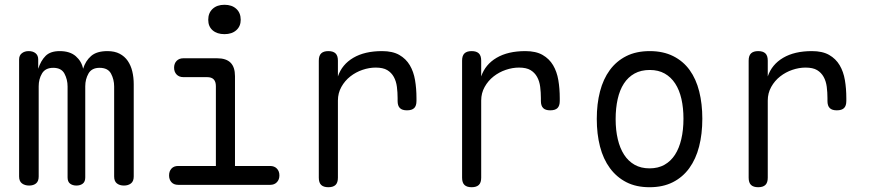

<svg xmlns="http://www.w3.org/2000/svg" viewBox="-20 -774 3640 804"><path d="M102 3Q84 3 72 -6Q60 -15 60 -35V-525Q60 -542 71.5 -551Q83 -560 100 -560Q118 -560 129 -551Q140 -542 140 -525V-486Q151 -520 171 -540Q191 -560 230 -560Q273 -560 297.5 -538.5Q322 -517 328 -486Q338 -519 361.5 -539.5Q385 -560 430 -560Q460 -560 481 -549Q502 -538 515 -519Q528 -500 534 -475Q540 -450 540 -421V-35Q540 -15 528.5 -6Q517 3 499 3Q481 3 469.5 -6Q458 -15 458 -35V-412Q458 -441 445 -465.5Q432 -490 397 -490Q364 -490 350.5 -466Q337 -442 337 -413V-31Q337 -13 326.5 -5Q316 3 300 3Q284 3 273.5 -5Q263 -13 263 -31V-412Q263 -441 250 -465.5Q237 -490 203 -490Q170 -490 156 -466.5Q142 -443 142 -413V-35Q142 -15 131 -6Q120 3 102 3Z M1111 -79Q1129 -79 1139.5 -68Q1150 -57 1150 -39.5Q1150 -22 1139.5 -11Q1129 0 1112 0H726Q708 0 698 -11Q688 -22 688 -39.5Q688 -57 698 -68Q708 -79 726 -79H884V-413Q884 -432 875 -441.5Q866 -451 847 -451H748Q730 -451 719.5 -462Q709 -473 709 -490.5Q709 -508 719.5 -519Q730 -530 748 -530H889Q927 -530 945.5 -511.5Q964 -493 964 -455V-79ZM920 -631Q889 -631 870.5 -647Q852 -663 852 -691Q852 -720 870.5 -737Q889 -754 920 -754Q951 -754 969.5 -737Q988 -720 988 -691Q988 -664 969.5 -647.5Q951 -631 920 -631Z M1355 10Q1335 10 1325 0.5Q1315 -9 1315 -30V-520Q1315 -541 1325 -550.5Q1335 -560 1355 -560Q1375 -560 1385 -550.5Q1395 -541 1395 -520V-454Q1412 -504 1459.5 -532Q1507 -560 1580 -560Q1624 -560 1652 -544Q1680 -528 1696 -501Q1712 -474 1718 -438.5Q1724 -403 1724 -363V-351Q1724 -331 1714.5 -321.5Q1705 -312 1684 -312Q1664 -312 1654.5 -321.5Q1645 -331 1645 -351V-363Q1645 -387 1642 -410.5Q1639 -434 1629 -452Q1619 -470 1601.5 -480.5Q1584 -491 1553 -491Q1526 -491 1498 -481.5Q1470 -472 1447 -454Q1424 -436 1409.5 -410Q1395 -384 1395 -353V-30Q1395 -9 1385 0.5Q1375 10 1355 10Z M1955 10Q1935 10 1925 0.5Q1915 -9 1915 -30V-520Q1915 -541 1925 -550.5Q1935 -560 1955 -560Q1975 -560 1985 -550.5Q1995 -541 1995 -520V-454Q2012 -504 2059.5 -532Q2107 -560 2180 -560Q2224 -560 2252 -544Q2280 -528 2296 -501Q2312 -474 2318 -438.5Q2324 -403 2324 -363V-351Q2324 -331 2314.5 -321.5Q2305 -312 2284 -312Q2264 -312 2254.5 -321.5Q2245 -331 2245 -351V-363Q2245 -387 2242 -410.5Q2239 -434 2229 -452Q2219 -470 2201.5 -480.5Q2184 -491 2153 -491Q2126 -491 2098 -481.5Q2070 -472 2047 -454Q2024 -436 2009.5 -410Q1995 -384 1995 -353V-30Q1995 -9 1985 0.5Q1975 10 1955 10Z M2700 10Q2644 10 2603 -11Q2562 -32 2534 -70Q2506 -108 2492.5 -160.5Q2479 -213 2479 -276Q2479 -339 2492.5 -391Q2506 -443 2533.5 -480.5Q2561 -518 2602.5 -539Q2644 -560 2701 -560Q2757 -560 2799 -539Q2841 -518 2868 -480.5Q2895 -443 2908 -391Q2921 -339 2921 -277Q2921 -213 2907.5 -160.5Q2894 -108 2866.5 -70Q2839 -32 2797.5 -11Q2756 10 2700 10ZM2700 -69Q2736 -69 2762.5 -84Q2789 -99 2806.5 -126Q2824 -153 2833 -191.5Q2842 -230 2842 -277Q2842 -322 2833.5 -359.5Q2825 -397 2807.5 -424Q2790 -451 2763.5 -466Q2737 -481 2701 -481Q2664 -481 2637 -466Q2610 -451 2592.5 -424Q2575 -397 2566.5 -359Q2558 -321 2558 -275Q2558 -229 2567 -191Q2576 -153 2593.5 -126Q2611 -99 2637.5 -84Q2664 -69 2700 -69Z M3155 10Q3135 10 3125 0.5Q3115 -9 3115 -30V-520Q3115 -541 3125 -550.5Q3135 -560 3155 -560Q3175 -560 3185 -550.5Q3195 -541 3195 -520V-454Q3212 -504 3259.5 -532Q3307 -560 3380 -560Q3424 -560 3452 -544Q3480 -528 3496 -501Q3512 -474 3518 -438.5Q3524 -403 3524 -363V-351Q3524 -331 3514.5 -321.5Q3505 -312 3484 -312Q3464 -312 3454.5 -321.5Q3445 -331 3445 -351V-363Q3445 -387 3442 -410.5Q3439 -434 3429 -452Q3419 -470 3401.5 -480.5Q3384 -491 3353 -491Q3326 -491 3298 -481.5Q3270 -472 3247 -454Q3224 -436 3209.5 -410Q3195 -384 3195 -353V-30Q3195 -9 3185 0.5Q3175 10 3155 10Z"/></svg>

Font: Maple Mono Normal NL Light
Style: Regular
Weight: 300
Monospace: yes
Designer: subframe7536
Version: Version 7.000